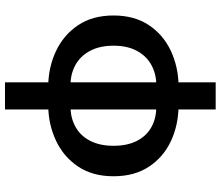

<svg xmlns="http://www.w3.org/2000/svg" viewBox="-76 -608 863 750"><g transform="rotate(90 355.0 -233.5)"><path d="M302 178V-645H408V178ZM314 9Q242 8 179.5 -21.5Q117 -51 79 -107.5Q41 -164 41 -246Q41 -328 79 -384.5Q117 -441 179.5 -470Q242 -499 314 -500L308 -413Q266 -412 232 -392.5Q198 -373 178.5 -336Q159 -299 159 -246Q159 -193 178.5 -155.5Q198 -118 232 -98.5Q266 -79 308 -78ZM396 9 402 -78Q444 -79 478 -98.5Q512 -118 531 -155.5Q550 -193 550 -246Q550 -299 531.5 -336Q513 -373 479.5 -392.5Q446 -412 402 -413L396 -500Q470 -499 532 -470Q594 -441 631.5 -384.5Q669 -328 669 -246Q669 -164 631 -107.5Q593 -51 530.5 -21.5Q468 8 396 9Z"/></g></svg>

Font: Source Sans 3 SemiBold
Style: Regular
Weight: 600
Designer: Paul D. Hunt
Foundry: Adobe
Version: Version 3.046;hotconv 1.0.118;makeotfexe 2.5.65603